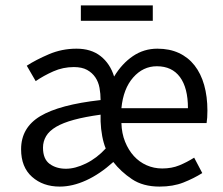

<svg xmlns="http://www.w3.org/2000/svg" viewBox="-20 -678 825 710"><path d="M201 12Q139 12 98.5 -24Q58 -60 58 -126Q58 -206 129 -248.5Q200 -291 352 -308Q352 -331 348 -353Q344 -375 332.5 -392Q321 -409 302 -419.5Q283 -430 253 -430Q213 -430 177 -414Q141 -398 112 -378L79 -435Q113 -457 161 -477.5Q209 -498 263 -498Q317 -498 352 -470.5Q387 -443 402 -395Q431 -443 471.5 -470.5Q512 -498 562 -498Q607 -498 641.5 -482Q676 -466 699.5 -436Q723 -406 735 -363.5Q747 -321 747 -269Q747 -241 744 -223H429Q430 -185 442.5 -154Q455 -123 475 -101Q495 -79 522 -67Q549 -55 580 -55Q615 -55 643 -66.5Q671 -78 698 -95L728 -38Q696 -18 658 -3Q620 12 570 12Q509 12 468 -15.5Q427 -43 399 -79Q349 -34 298.5 -11Q248 12 201 12ZM224 -54Q258 -54 298 -73.5Q338 -93 371 -129Q363 -148 358 -174.5Q353 -201 352 -229V-254Q294 -246 253.5 -235Q213 -224 187.5 -209Q162 -194 150.5 -174.5Q139 -155 139 -132Q139 -90 163.5 -72Q188 -54 224 -54ZM429 -278H675Q675 -353 645.5 -393Q616 -433 560 -433Q509 -433 472.5 -391.5Q436 -350 429 -278ZM279 -601V-658H545V-601Z"/></svg>

Font: Pinyin1712
Style: Regular
Weight: 400
Version: Version 1